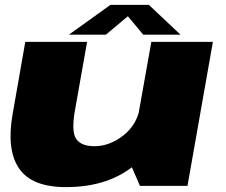

<svg xmlns="http://www.w3.org/2000/svg" viewBox="-20 -761 924 786"><path d="M553 0H747.5L851.5 -589.5H599.5L511.5 -95.5ZM336.5 -589.5H83.5L31.5 -293Q6 -147.5 58.2 -71.2Q110.5 5 250 5Q432.5 5 543 -95.5Q653.5 -196 666 -267.5L553.5 -324Q541.5 -251 485.2 -206.8Q429 -162.5 366.5 -162.5Q311.5 -162.5 291.5 -193Q271.5 -223.5 287 -310ZM262 -619H413.5L503.5 -694.5L566.5 -619H719L589.5 -741H432Z"/></svg>

Font: Anybody Expanded Black
Style: Italic
Weight: 900
Width: 7
Italic angle: -10°
Version: Version 1.113;gftools[0.9.25]